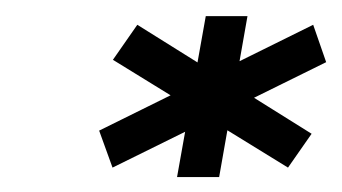

<svg xmlns="http://www.w3.org/2000/svg" viewBox="-20 -798 434 244"><path d="M123 -585 394.5 -719 378 -766.5 106 -632ZM346 -585 376 -628 154.5 -766.5 123.5 -722ZM205 -573H258.5L294.5 -777.5H241.5Z"/></svg>

Font: Anybody ExtraExpanded
Style: Bold Italic
Weight: 700
Width: 8
Italic angle: -10°
Version: Version 1.113;gftools[0.9.25]